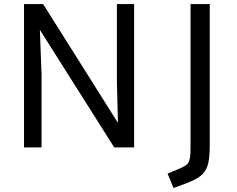

<svg xmlns="http://www.w3.org/2000/svg" viewBox="-20 -731 1173 952"><path d="M99.1 0V-710.9H193.8L564.9 -121.6L559.6 -326.2V-710.9H645V0H546.4L177.7 -583L186 -361.3V0ZM840.3 201.2 811 129.9 871.1 104.5Q890.1 96.7 901.1 88.9Q912.1 81.1 917 69.3Q921.9 57.6 923.3 37.6Q924.8 17.6 924.8 -14.6V-710.9H1020V-14.2Q1020 35.6 1014.6 67.6Q1009.3 99.6 994.6 120.1Q980 140.6 953.1 155.3Q926.3 169.9 883.8 185.5Z"/></svg>

Font: Comme
Style: Regular
Weight: 400
Designer: Vernon Adams
Foundry: Vernon Adams
Version: Version 1.000;gftools[0.9.27]